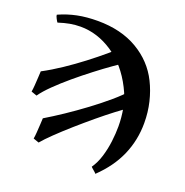

<svg xmlns="http://www.w3.org/2000/svg" viewBox="-127 -743 904 937"><g transform="rotate(20 325.5 -274.0)"><path d="M560.1 -439.9Q582 -396 594.5 -344.2Q606.9 -292.5 606.9 -235.8Q606.9 -147.5 572.8 -68.8Q538.6 9.8 467.3 78.1Q463.9 73.2 452.6 64Q441.4 54.7 439 51.3Q460 21 471.9 -18.3Q483.9 -57.6 489 -99.4Q494.1 -141.1 494.1 -177.7Q494.1 -223.1 485.4 -271.5Q476.6 -319.8 452.1 -367.2Q401.9 -466.3 322 -519.3Q242.2 -572.3 154.8 -572.3Q126.5 -572.3 99.6 -567.4Q72.8 -562.5 41 -552.2Q37.1 -557.1 30.8 -569.3Q24.4 -581.5 24.9 -587.4Q70.8 -607.9 118.7 -617.7Q166.5 -627.4 224.1 -627.4Q345.2 -627.4 431.4 -576.7Q517.6 -525.9 560.1 -439.9ZM37.6 -192.9Q40 -205.1 41.5 -226.1Q43 -247.1 44.2 -268.1Q45.4 -289.1 45.9 -300.8Q93.8 -326.2 143.3 -359.4Q192.9 -392.6 239 -428Q285.2 -463.4 323.2 -495.6Q361.3 -527.8 385.7 -551.3L426.8 -484.4Q403.3 -470.2 366 -443.8Q328.6 -417.5 285.2 -384Q241.7 -350.6 198.7 -314.5Q155.8 -278.3 120.8 -244.1Q85.9 -210 66.9 -182.6ZM514.6 -280.3Q491.2 -266.1 453.9 -237.5Q416.5 -209 373 -172.9Q329.6 -136.7 286.6 -98.9Q243.7 -61 208.7 -27.3Q173.8 6.3 154.8 29.3L125.5 19Q127.9 6.8 129.4 -14.2Q130.9 -35.2 132.1 -56.2Q133.3 -77.1 133.8 -88.9Q176.3 -114.3 226.6 -147.9Q276.9 -181.6 327.4 -219.2Q377.9 -256.8 421.4 -293.9Q464.8 -331.1 493.2 -363.8Z"/></g></svg>

Font: Gentium Book Plus
Style: Bold
Weight: 700
Designer: Victor Gaultney, Annie Olsen, Iska Routamaa, Becca Hirsbrunner
Foundry: SIL International
Version: Version 6.101